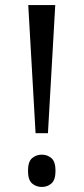

<svg xmlns="http://www.w3.org/2000/svg" viewBox="-20 -734 331 761"><path d="M121 -206 92 -714H199L170 -206ZM146 7Q123 7 107 -7Q91 -21 91 -57Q91 -93 107 -107Q123 -121 146 -121Q168 -121 184 -107Q200 -93 200 -57Q200 -21 184 -7Q168 7 146 7Z"/></svg>

Font: Noto Serif Armenian Condensed
Style: Regular
Weight: 400
Width: 3
Designer: Monotype Design Team
Foundry: Monotype Imaging Inc.
Version: Version 2.008; ttfautohint (v1.8.4.7-5d5b)